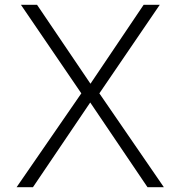

<svg xmlns="http://www.w3.org/2000/svg" viewBox="-20 -778 746 798"><path d="M593 0 355 -352 117 0H49L318 -390L67 -758H134L356 -430L577 -758H644L393 -390L661 0Z"/></svg>

Font: Biryani ExtraLight
Style: Regular
Weight: 275
Designer: Dan Reynolds and Mathieu Reguer
Foundry: Dan Reynolds and Mathieu Reguer
Version: Version 1.004; ttfautohint (v1.1) -l 5 -r 5 -G 72 -x 0 -D la